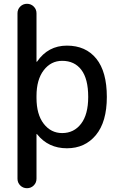

<svg xmlns="http://www.w3.org/2000/svg" viewBox="-20 -770 624 1010"><path d="M172 -265V-255Q172 -168 210 -119Q248 -70 307 -70Q369 -70 406.5 -119Q444 -168 444 -260Q444 -355 408 -402.5Q372 -450 307 -450Q248 -450 210 -400.5Q172 -351 172 -265ZM72 170V-700Q72 -721 86.5 -735.5Q101 -750 122 -750Q143 -750 157.5 -735.5Q172 -721 172 -700V-446Q172 -445 173 -445Q175 -445 175 -446Q233 -530 332 -530Q431 -530 486.5 -461.5Q542 -393 542 -260Q542 -129 484.5 -59.5Q427 10 332 10Q234 10 175 -64Q175 -65 173 -65Q172 -65 172 -64V170Q172 191 157.5 205.5Q143 220 122 220Q101 220 86.5 205.5Q72 191 72 170Z"/></svg>

Font: Rounded Mplus 1c Medium
Style: Regular
Weight: 500
Version: Version 1.059.20150529